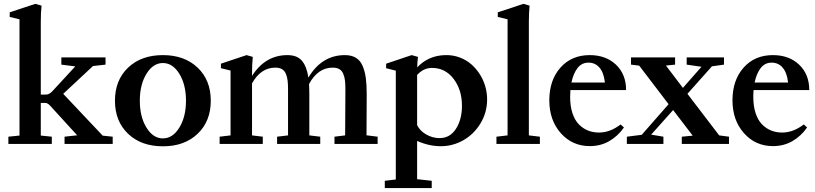

<svg xmlns="http://www.w3.org/2000/svg" viewBox="-20 -746 4224 995"><path d="M23.4 0V-37.6L81.1 -43.5V-646L30.3 -658.2V-682.1L163.1 -726.1L195.3 -716.8Q191.4 -679.2 191.4 -634.8V-255.9H218.8Q235.4 -255.9 251.5 -273.4L370.1 -401.9L297.9 -411.1V-448.7H526.9V-411.1L461.9 -403.8L307.6 -259.8L512.2 -43L564 -37.6V0H314.5V-37.6L379.9 -44.9L241.2 -196.8Q227.1 -212.4 216.3 -212.4H191.4V-43.5L248.5 -37.6V0Z M824.2 12.2Q711.9 12.2 643.8 -52.7Q575.7 -117.7 575.7 -224.1Q575.7 -330.6 643.8 -395.5Q711.9 -460.4 824.2 -460.4Q936 -460.4 1004.2 -395.5Q1072.3 -330.6 1072.3 -224.1Q1072.3 -117.7 1004.2 -52.7Q936 12.2 824.2 12.2ZM739 -84.7Q773.4 -28.8 824.2 -28.8Q875 -28.8 909.4 -84.7Q943.8 -140.6 943.8 -224.1Q943.8 -307.6 909.4 -363.5Q875 -419.4 824.2 -419.4Q773.4 -419.4 739 -363.5Q704.6 -307.6 704.6 -224.1Q704.6 -140.6 739 -84.7Z M1118.2 0V-37.6L1174.8 -44.4V-380.4L1125 -392.6V-416L1257.8 -460.4L1290 -451.2Q1286.1 -411.1 1286.1 -368.2V-352.5Q1354.5 -460.4 1469.7 -460.4Q1520 -460.4 1544.9 -430.9Q1569.8 -401.4 1578.1 -343.8Q1647.5 -460.4 1767.1 -460.4Q1801.8 -460.4 1824.5 -446.5Q1847.2 -432.6 1859.1 -404.5Q1871.1 -376.5 1875.7 -342Q1880.4 -307.6 1880.4 -258.3Q1880.4 -114.3 1879.4 -44.9L1937 -37.6V0H1713.4V-37.6L1768.6 -44.4Q1770 -160.2 1770 -280.8Q1770 -309.6 1767.8 -328.4Q1765.6 -347.2 1758.8 -363.5Q1752 -379.9 1738.5 -387.7Q1725.1 -395.5 1704.1 -395.5Q1627.4 -395.5 1581.5 -310.5Q1583 -285.6 1583 -258.3V-44.4L1639.6 -37.6V0H1416V-37.6L1472.7 -44.4V-280.8Q1472.7 -309.6 1470.5 -328.4Q1468.3 -347.2 1461.4 -363.5Q1454.6 -379.9 1441.2 -387.7Q1427.7 -395.5 1406.7 -395.5Q1331.5 -395.5 1286.1 -314V-44.4L1341.8 -37.6V0Z M1974.1 228.5V190.9L2031.2 184.1V-379.9L1981 -392.6V-416L2113.3 -460.4L2146 -451.2Q2142.6 -423.8 2142.1 -397Q2200.2 -458.5 2287.6 -460.4Q2326.7 -461.4 2361.6 -448.5Q2396.5 -435.5 2422.1 -413.1Q2447.8 -390.6 2466.6 -361.1Q2485.4 -331.5 2494.9 -298.1Q2504.4 -264.6 2504.4 -231Q2504.4 -163.6 2470.5 -107.2Q2436.5 -50.8 2381.6 -19.5Q2326.7 11.7 2265.1 11.7Q2203.1 11.7 2141.6 -15.6V182.6L2217.3 190.9V228.5ZM2218.8 -394Q2174.3 -394 2141.6 -357.4V-97.7Q2156.7 -66.9 2189.7 -48.6Q2222.7 -30.3 2257.8 -30.3Q2312 -30.3 2343 -78.6Q2374 -127 2374 -198.2Q2374 -280.3 2330.8 -337.2Q2287.6 -394 2218.8 -394Z M2552.7 0V-37.6L2610.4 -44.4V-646L2559.6 -658.2V-682.1L2692.4 -726.1L2724.6 -716.8Q2720.7 -679.2 2720.7 -634.8V-44.4L2777.8 -37.6V0Z M3036.6 11.2Q2945.8 11.2 2886.2 -55.9Q2826.7 -123 2826.7 -226.1Q2826.7 -330.6 2884.3 -395.5Q2941.9 -460.4 3036.1 -460.4Q3120.1 -460.4 3172.4 -410.6Q3224.6 -360.8 3224.6 -279.3H2936Q2934.6 -261.7 2934.6 -243.7Q2934.6 -195.3 2946.8 -158.9Q2959 -122.6 2980 -101.3Q3001 -80.1 3027.1 -69.6Q3053.2 -59.1 3084 -59.1Q3141.6 -59.1 3196.3 -101.1L3213.4 -85.4Q3182.1 -40.5 3137.2 -14.6Q3092.3 11.2 3036.6 11.2ZM2941.4 -318.4H3114.7Q3109.4 -368.7 3087.2 -395Q3064.9 -421.4 3029.8 -421.4Q2994.6 -421.4 2972.9 -393.3Q2951.2 -365.2 2941.4 -318.4Z M3228.5 0V-37.6L3305.7 -47.4L3444.8 -206.1L3292.5 -405.8L3250 -411.1V-448.7H3478.5V-411.1L3431.2 -406.2L3519 -290.5L3615.2 -399.9L3538.6 -411.1V-448.7H3731.9V-411.1L3669.4 -402.3L3542.5 -259.8L3707 -44.4L3757.8 -37.6V0H3513.2V-37.6L3569.8 -43L3468.3 -175.8L3354.5 -48.3L3418 -37.6V0Z M3985.8 11.2Q3895 11.2 3835.4 -55.9Q3775.9 -123 3775.9 -226.1Q3775.9 -330.6 3833.5 -395.5Q3891.1 -460.4 3985.4 -460.4Q4069.3 -460.4 4121.6 -410.6Q4173.8 -360.8 4173.8 -279.3H3885.3Q3883.8 -261.7 3883.8 -243.7Q3883.8 -195.3 3896 -158.9Q3908.2 -122.6 3929.2 -101.3Q3950.2 -80.1 3976.3 -69.6Q4002.4 -59.1 4033.2 -59.1Q4090.8 -59.1 4145.5 -101.1L4162.6 -85.4Q4131.3 -40.5 4086.4 -14.6Q4041.5 11.2 3985.8 11.2ZM3890.6 -318.4H4064Q4058.6 -368.7 4036.4 -395Q4014.2 -421.4 3979 -421.4Q3943.8 -421.4 3922.1 -393.3Q3900.4 -365.2 3890.6 -318.4Z"/></svg>

Font: Elstob 8pt SemiBold
Style: Regular
Weight: 600
Designer: Peter S. Baker
Version: Version 1.015